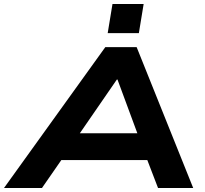

<svg xmlns="http://www.w3.org/2000/svg" viewBox="-58 -941 1027 961"><path d="M-38 0 469 -705H626L909 0H733L657 -198L727 -140H198L290 -199L152 0ZM527 -543 312 -231 277 -274H690L645 -232L530 -543ZM481 -775 505 -921H661L637 -775Z"/></svg>

Font: Nunito Sans 10pt Expanded ExtraBold
Style: Italic
Weight: 800
Width: 7
Italic angle: -9°
Designer: Vernon Adams
Foundry: Vernon Adams
Version: Version 3.101;gftools[0.9.27]